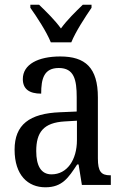

<svg xmlns="http://www.w3.org/2000/svg" viewBox="-20 -786 527 816"><path d="M196 -606H283C301 -651 343 -715 369 -753V-766H332C301 -736 265 -701 239 -665C213 -701 177 -736 146 -766H109V-753C136 -715 178 -651 196 -606ZM173 10C245 10 271 -31 308 -87H314L328 0H451V-41H448C410 -41 396 -57 396 -113V-372C396 -499 342 -546 236 -546C143 -546 77 -513 77 -450C77 -408 104 -388 155 -388C155 -452 167 -497 230 -497C295 -497 306 -447 306 -373V-312L236 -309C105 -304 42 -256 42 -150C42 -41 99 10 173 10ZM199 -45C154 -45 134 -82 134 -144C134 -223 164 -265 256 -270L307 -273V-191C307 -106 265 -45 199 -45Z"/></svg>

Font: Noto Serif Myanmar Condensed
Style: Regular
Weight: 400
Width: 3
Designer: Ben Mitchell and the Monotype Design Team
Foundry: Monotype Imaging Inc.
Version: Version 2.106